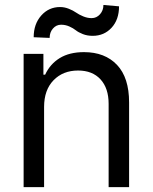

<svg xmlns="http://www.w3.org/2000/svg" viewBox="-20 -766 625 786"><path d="M183.2 -610.8 117.9 -613.6Q117.9 -667.6 148.8 -702.4Q179.7 -737.2 225.9 -737.2Q244 -737.2 261.7 -730.1Q279.5 -723 291.5 -714.5Q303.6 -706 320.8 -698.9Q338.1 -691.8 355.1 -691.8Q375.4 -691.8 389.4 -707.6Q403.4 -723.4 403.4 -745.7L467.3 -740.1Q467.3 -685.7 436.8 -652.5Q406.2 -619.3 359.4 -619.3Q337.4 -619.3 319.2 -626.4Q301.1 -633.5 290.5 -642Q279.8 -650.6 263.8 -657.7Q247.9 -664.8 230.1 -664.8Q210.2 -664.8 196.7 -649.1Q183.2 -633.5 183.2 -610.8ZM76.7 0V-545.5H157.7V-460.2H164.8Q184.7 -503.6 224.4 -528.1Q264.2 -552.6 323.9 -552.6Q409.4 -552.6 459 -500.4Q508.5 -448.2 508.5 -346.6V0H424.7V-340.9Q424.7 -404.8 391.5 -441.1Q358.3 -477.3 299.7 -477.3Q237.9 -477.3 199.2 -437.5Q160.5 -397.7 160.5 -328.1V0Z"/></svg>

Font: TID UI
Style: Regular
Weight: 400
Designer: The TID Project Authors
Foundry: Bakken & Bæck
Version: Version 1.001;hotconv 1.0.109;makeotfexe 2.5.65596